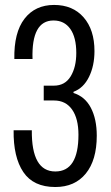

<svg xmlns="http://www.w3.org/2000/svg" viewBox="-20 -749 448 778"><path d="M204.1 8.8Q115.2 8.8 74.5 -51.8Q33.7 -112.3 35.2 -221.2H108.9Q107.4 -54.2 204.1 -54.2Q297.9 -54.2 297.9 -203.1Q297.9 -268.6 272 -305.2Q246.1 -341.8 199.2 -341.8H157.2V-401.9H198.2Q243.2 -401.9 266.1 -439.2Q289.1 -476.6 289.1 -534.2Q289.1 -597.7 264.9 -631.8Q240.7 -666 196.8 -666Q106.9 -666 111.8 -509.8H38.1Q36.1 -617.2 79.3 -673.1Q122.6 -729 199.2 -729Q274.9 -729 318.8 -678.7Q362.8 -628.4 362.8 -542Q362.8 -482.4 340.6 -437.3Q318.4 -392.1 277.8 -377V-372.1Q324.2 -357.9 348.1 -312.3Q372.1 -266.6 372.1 -199.2Q372.1 -100.1 327.6 -45.7Q283.2 8.8 204.1 8.8Z"/></svg>

Font: Lumene Sans Condensed
Style: Regular
Weight: 400
Width: 3
Designer: Deni Anggara
Version: Version 1.003;Glyphs 3.1.2 (3151)